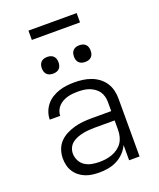

<svg xmlns="http://www.w3.org/2000/svg" viewBox="-165 -1014 930 1123"><g transform="rotate(-20 300.0 -453.0)"><path d="M257 8Q235 8 213 5Q191 2 171 -6Q151 -14 134 -27.5Q117 -41 105 -59.5Q93 -78 88 -99.5Q83 -121 83 -142Q83 -169 92 -195.5Q101 -222 119.5 -241.5Q138 -261 162.5 -273.5Q187 -286 213.5 -293.5Q240 -301 267 -303.5Q294 -306 321 -306H444V-362Q444 -380 439.5 -397.5Q435 -415 425 -429Q415 -443 400 -453.5Q385 -464 368.5 -470Q352 -476 334 -478Q316 -480 298 -480Q282 -480 266 -478.5Q250 -477 234 -472.5Q218 -468 203.5 -460Q189 -452 178 -440.5Q167 -429 160.5 -413.5Q154 -398 154 -382H89Q89 -382 89 -382Q89 -382 89 -382Q89 -406 97.5 -429.5Q106 -453 121.5 -472Q137 -491 158 -504Q179 -517 202 -524.5Q225 -532 249.5 -535Q274 -538 298 -538Q324 -538 350 -534.5Q376 -531 400.5 -522Q425 -513 446 -497.5Q467 -482 481.5 -460.5Q496 -439 502.5 -413.5Q509 -388 509 -362V0H444V-95Q432 -69 412 -48.5Q392 -28 366.5 -15Q341 -2 313 3Q285 8 257 8ZM279 -50Q300 -50 320 -53Q340 -56 359 -63Q378 -70 395 -82.5Q412 -95 423 -111.5Q434 -128 439 -148.5Q444 -169 444 -189V-248H321Q302 -248 283.5 -246.5Q265 -245 247 -241.5Q229 -238 211.5 -231.5Q194 -225 179 -213.5Q164 -202 156 -185Q148 -168 148 -149Q148 -126 159 -104.5Q170 -83 190 -70.5Q210 -58 233 -54Q256 -50 279 -50ZM400 -628Q389 -628 379 -631Q369 -634 361.5 -641.5Q354 -649 351 -659Q348 -669 348 -680Q348 -691 351 -701Q354 -711 361.5 -718.5Q369 -726 379 -729Q389 -732 400 -732Q411 -732 421 -729Q431 -726 438.5 -718.5Q446 -711 449 -701Q452 -691 452 -680Q452 -669 449 -659Q446 -649 438.5 -641.5Q431 -634 421 -631Q411 -628 400 -628ZM200 -628Q189 -628 179 -631Q169 -634 161.5 -641.5Q154 -649 151 -659Q148 -669 148 -680Q148 -691 151 -701Q154 -711 161.5 -718.5Q169 -726 179 -729Q189 -732 200 -732Q211 -732 221 -729Q231 -726 238.5 -718.5Q246 -711 249 -701Q252 -691 252 -680Q252 -669 249 -659Q246 -649 238.5 -641.5Q231 -634 221 -631Q211 -628 200 -628ZM150 -856V-914H450V-856Z"/></g></svg>

Font: Iosevka Curly Light Extended
Style: Regular
Weight: 300
Width: 7
Monospace: yes
Designer: Belleve Invis
Foundry: Belleve Invis
Version: Version 11.1.0; ttfautohint (v1.8.3)